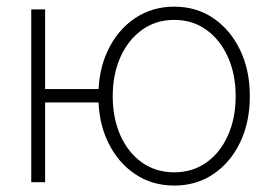

<svg xmlns="http://www.w3.org/2000/svg" viewBox="-20 -558 830 588"><path d="M75.7 0V-529.3H118.2V0ZM106.4 -244.1V-285.2H303.7V-244.1ZM513.7 10.3Q445.8 10.3 393.3 -25.1Q340.8 -60.5 311 -122.3Q281.2 -184.1 281.2 -263.2Q281.2 -343.3 311 -405Q340.8 -466.8 393.3 -502.2Q445.8 -537.6 513.7 -537.6Q581.5 -537.6 633.5 -502.2Q685.5 -466.8 715.3 -405Q745.1 -343.3 745.1 -263.2Q745.1 -184.1 715.6 -122.3Q686 -60.5 633.8 -25.1Q581.5 10.3 513.7 10.3ZM513.7 -30.3Q569.8 -30.3 612.3 -60.5Q654.8 -90.8 678.2 -143.6Q701.7 -196.3 701.7 -263.2Q701.7 -330.6 678 -383.3Q654.3 -436 612.1 -466.6Q569.8 -497.1 513.7 -497.1Q457.5 -497.1 415 -466.6Q372.6 -436 348.9 -383.3Q325.2 -330.6 325.2 -263.2Q325.2 -196.3 348.6 -143.6Q372.1 -90.8 414.6 -60.5Q457 -30.3 513.7 -30.3Z"/></svg>

Font: Inter 24pt ExtraLight
Style: Regular
Weight: 250
Designer: Rasmus Andersson
Foundry: rsms
Version: Version 4.001;git-66647c0bb